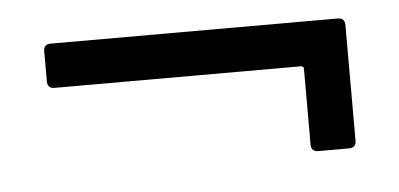

<svg xmlns="http://www.w3.org/2000/svg" viewBox="-29 -387 557 268"><g transform="rotate(-5 250.0 -253.0)"><path d="M49 -344H451Q461 -344 461 -334V-172Q461 -162 451 -162H408Q398 -162 398 -172V-278Q398 -282 394 -282H49Q39 -282 39 -292V-334Q39 -344 49 -344Z"/></g></svg>

Font: Amber EN
Style: Regular
Weight: 400
Designer: Jeremy Tribby
Foundry: Tribby Type Co.
Version: Version 1.403 November 24, 2021